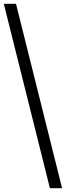

<svg xmlns="http://www.w3.org/2000/svg" viewBox="-42 -803 346 1008"><path d="M220 185 -22 -783H42L284 185Z"/></svg>

Font: Ubuntu Sans Condensed
Style: Regular
Weight: 400
Width: 3
Designer: Dalton Maag Ltd
Foundry: Dalton Maag Ltd
Version: Version 1.006; ttfautohint (v1.8.4.7-5d5b)